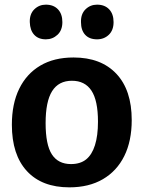

<svg xmlns="http://www.w3.org/2000/svg" viewBox="-20 -793 617 825"><path d="M296 -546Q414 -546 480 -476Q546 -406 546 -277Q546 -187 514 -122.5Q482 -58 422 -23Q362 12 278 12Q160 12 95.5 -58Q31 -128 31 -257Q31 -347 62.5 -411.5Q94 -476 153 -511Q212 -546 296 -546ZM289 -446Q232 -446 204 -401.5Q176 -357 176 -264Q176 -171 203 -129.5Q230 -88 285 -88Q325 -88 350 -108Q375 -128 388 -169Q401 -210 401 -270Q401 -361 373 -403.5Q345 -446 289 -446ZM397 -624Q364 -624 346 -643.5Q328 -663 328 -698Q327 -733 347.5 -753Q368 -773 397 -773Q430 -773 449 -753Q468 -733 468 -698Q468 -663 447.5 -643.5Q427 -624 397 -624ZM177 -624Q145 -624 127 -643.5Q109 -663 108 -698Q107 -733 127.5 -753Q148 -773 177 -773Q210 -773 229 -753Q248 -733 248 -698Q248 -663 227 -643.5Q206 -624 177 -624Z"/></svg>

Font: Bitter Thin
Style: Bold
Weight: 700
Version: Version 3.021